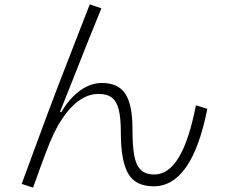

<svg xmlns="http://www.w3.org/2000/svg" viewBox="-20 -830 1040 877"><path d="M79 10 196 -307Q231 -402 325 -643L390 -810L443 -792Q386 -653 315 -472L254 -319L260 -318Q298 -382 346 -416.5Q394 -451 446 -451Q520 -451 552.5 -401.5Q585 -352 585 -244Q585 -165 593 -120.5Q601 -76 622.5 -54.5Q644 -33 685 -33Q749 -33 796 -110Q843 -187 875 -349L927 -333Q857 21 682 21Q599 21 565.5 -37Q532 -95 532 -223Q532 -291 522.5 -329Q513 -367 491 -384Q469 -401 430 -401Q329 -401 245 -257Q224 -219 207 -177.5Q190 -136 162 -59L131 27Z"/></svg>

Font: IBM Plex Sans JP Light
Style: Regular
Weight: 300
Designer: Mike Abbink; Paul van der Laan; Pieter van Rosmalen; Wujin Sim; Yejin Wi; Jinhee Kim; Boomi Park; Yona Kim; Kichan Ma
Foundry: Sandoll Inc.
Version: Version 1.002